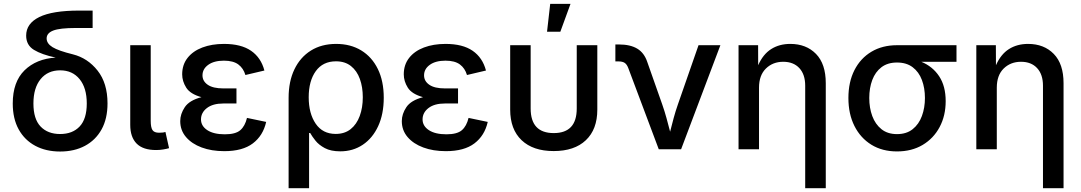

<svg xmlns="http://www.w3.org/2000/svg" viewBox="-20 -783 5670 1007"><path d="M295.4 11.7Q221.2 11.7 165.3 -18.1Q109.4 -47.9 78.1 -104.2Q46.9 -160.6 46.9 -240.2Q46.9 -353.5 108.6 -414.1Q170.4 -474.6 272 -481Q198.7 -496.6 158 -521.5Q117.2 -546.4 117.2 -596.2Q117.2 -659.7 186 -693.6Q254.9 -727.5 395 -727.5H465.8V-636.2H377Q293.9 -636.2 259.3 -622.8Q224.6 -609.4 224.6 -581.5Q224.6 -554.7 255.6 -535.6Q286.6 -516.6 362.3 -498Q439.9 -478.5 491.9 -412.6Q543.9 -346.7 543.9 -240.7Q543.9 -160.6 512.7 -104.2Q481.4 -47.9 425.5 -18.1Q369.6 11.7 295.4 11.7ZM295.4 -80.1Q360.4 -80.1 397.7 -119.6Q435.1 -159.2 435.1 -240.2Q435.1 -321.8 397.5 -367.9Q359.9 -414.1 295.4 -414.1Q230.5 -414.1 192.9 -367.9Q155.3 -321.8 155.3 -240.2Q155.3 -158.7 192.9 -119.4Q230.5 -80.1 295.4 -80.1Z M798.8 3.9Q730 3.9 696.5 -30Q663.1 -64 663.1 -127.9V-545.9H770.5V-149.4Q770.5 -115.2 779.5 -101.1Q788.6 -86.9 814 -86.9Q827.6 -86.9 834.7 -87.9Q841.8 -88.9 847.7 -90.8L866.7 -5.9Q855 -2.4 836.9 0.7Q818.8 3.9 798.8 3.9Z M1156.2 9.8Q1089.8 9.8 1037.8 -9.5Q985.8 -28.8 955.6 -64.2Q925.3 -99.6 925.3 -147.9Q925.3 -185.1 949.2 -220.9Q973.1 -256.8 1036.6 -273.4Q978 -289.6 956.8 -323.2Q935.5 -356.9 935.5 -393.1Q935.5 -443.4 963.6 -479.2Q991.7 -515.1 1041.3 -533.9Q1090.8 -552.7 1154.8 -552.7Q1244.6 -552.7 1296.9 -516.6Q1349.1 -480.5 1366.7 -413.1L1267.1 -389.6Q1256.8 -424.8 1230.2 -444.8Q1203.6 -464.8 1154.3 -464.8Q1102.5 -464.8 1072.3 -443.1Q1042 -421.4 1042 -387.7Q1042 -357.4 1069.6 -338.4Q1097.2 -319.3 1151.4 -319.3H1220.2V-240.2H1151.4Q1096.2 -240.2 1065.2 -216.3Q1034.2 -192.4 1034.2 -156.7Q1034.2 -122.1 1067.4 -100.3Q1100.6 -78.6 1159.2 -78.6Q1215.3 -78.6 1240.2 -100.1Q1265.1 -121.6 1275.4 -164.6L1376 -143.6Q1359.9 -71.8 1306.2 -31Q1252.4 9.8 1156.2 9.8Z M1493.7 204.1V-270Q1493.7 -356 1524.2 -419.4Q1554.7 -482.9 1610.6 -517.8Q1666.5 -552.7 1743.2 -552.7Q1818.4 -552.7 1874.5 -518.6Q1930.7 -484.4 1961.7 -421.1Q1992.7 -357.9 1992.7 -270.5Q1992.7 -184.6 1963.4 -121.3Q1934.1 -58.1 1882.6 -23.7Q1831.1 10.7 1764.6 10.7Q1715.3 10.7 1683.8 -6.1Q1652.3 -22.9 1634.5 -45.4Q1616.7 -67.9 1606.9 -85.4H1601.1V204.1ZM1740.7 -80.6Q1787.6 -80.6 1819.1 -105.7Q1850.6 -130.9 1866.7 -174.6Q1882.8 -218.3 1882.8 -272.9Q1882.8 -326.2 1867.4 -368.9Q1852.1 -411.6 1820.8 -436.5Q1789.6 -461.4 1742.2 -461.4Q1673.3 -461.4 1636.2 -409.9Q1599.1 -358.4 1599.1 -272.9Q1599.1 -188 1635.7 -134.3Q1672.4 -80.6 1740.7 -80.6Z M2318.4 9.8Q2252 9.8 2200 -9.5Q2147.9 -28.8 2117.7 -64.2Q2087.4 -99.6 2087.4 -147.9Q2087.4 -185.1 2111.3 -220.9Q2135.3 -256.8 2198.7 -273.4Q2140.1 -289.6 2118.9 -323.2Q2097.7 -356.9 2097.7 -393.1Q2097.7 -443.4 2125.7 -479.2Q2153.8 -515.1 2203.4 -533.9Q2252.9 -552.7 2316.9 -552.7Q2406.7 -552.7 2459 -516.6Q2511.2 -480.5 2528.8 -413.1L2429.2 -389.6Q2418.9 -424.8 2392.3 -444.8Q2365.7 -464.8 2316.4 -464.8Q2264.6 -464.8 2234.4 -443.1Q2204.1 -421.4 2204.1 -387.7Q2204.1 -357.4 2231.7 -338.4Q2259.3 -319.3 2313.5 -319.3H2382.3V-240.2H2313.5Q2258.3 -240.2 2227.3 -216.3Q2196.3 -192.4 2196.3 -156.7Q2196.3 -122.1 2229.5 -100.3Q2262.7 -78.6 2321.3 -78.6Q2377.4 -78.6 2402.3 -100.1Q2427.2 -121.6 2437.5 -164.6L2538.1 -143.6Q2522 -71.8 2468.3 -31Q2414.6 9.8 2318.4 9.8Z M2883.8 9.3Q2775.9 9.3 2715.8 -47.6Q2655.8 -104.5 2655.8 -208V-545.9H2763.2V-213.9Q2763.2 -85 2884.3 -85Q3004.9 -85 3004.9 -213.9V-545.9H3112.8V-208Q3112.8 -104.5 3052.7 -47.6Q2992.7 9.3 2883.8 9.3ZM2849.1 -616.7 2865.7 -762.7H2972.2L2918.9 -616.7Z M3435.1 0 3274.9 -426.8Q3267.6 -445.8 3256.1 -453.4Q3244.6 -460.9 3224.1 -460.9H3207.5V-549.8H3226.6Q3285.6 -549.8 3322.3 -527.8Q3358.9 -505.9 3375 -457.5L3453.1 -235.8Q3465.8 -199.7 3475.6 -163.8Q3485.4 -127.9 3494.6 -92.3Q3503.4 -127.9 3513.2 -163.8Q3522.9 -199.7 3535.6 -235.8L3643.6 -545.9H3758.3L3552.2 0Z M3960.9 -323.2V0H3853.5V-545.9H3956.1L3956.5 -440.9Q3981.9 -498.5 4024.7 -525.6Q4067.4 -552.7 4125 -552.7Q4208.5 -552.7 4259.8 -500.2Q4311 -447.8 4311 -346.7V204.1H4203.1V-333.5Q4203.1 -392.6 4172.4 -425.8Q4141.6 -459 4087.9 -459Q4033.2 -459 3997.1 -423.6Q3960.9 -388.2 3960.9 -323.2Z M4684.6 11.2Q4607.4 11.2 4550.3 -23.9Q4493.2 -59.1 4461.4 -122.1Q4429.7 -185.1 4429.7 -269Q4429.7 -353 4461.4 -415.3Q4493.2 -477.5 4550.5 -511.7Q4607.9 -545.9 4684.6 -545.9H4996.6V-459H4812Q4871.6 -434.6 4905.8 -382.8Q4939.9 -331.1 4939.9 -252.4Q4939.9 -176.3 4908.2 -116.7Q4876.5 -57.1 4819.1 -22.9Q4761.7 11.2 4684.6 11.2ZM4684.6 -455.1Q4635.3 -455.1 4603 -430.4Q4570.8 -405.8 4554.9 -363.5Q4539.1 -321.3 4539.1 -269Q4539.1 -217.3 4554.9 -174.3Q4570.8 -131.3 4603 -105.5Q4635.3 -79.6 4684.6 -79.6Q4734.4 -79.6 4766.8 -105.5Q4799.3 -131.3 4815.2 -174.6Q4831.1 -217.8 4831.1 -269Q4831.1 -321.3 4815.2 -363.5Q4799.3 -405.8 4766.8 -430.4Q4734.4 -455.1 4684.6 -455.1Z M5208 -323.2V0H5100.6V-545.9H5203.1L5203.6 -440.9Q5229 -498.5 5271.7 -525.6Q5314.5 -552.7 5372.1 -552.7Q5455.6 -552.7 5506.8 -500.2Q5558.1 -447.8 5558.1 -346.7V204.1H5450.2V-333.5Q5450.2 -392.6 5419.4 -425.8Q5388.7 -459 5335 -459Q5280.3 -459 5244.1 -423.6Q5208 -388.2 5208 -323.2Z"/></svg>

Font: Inter Medium
Style: Regular
Weight: 500
Designer: Rasmus Andersson
Foundry: rsms
Version: Version 4.001;git-9221beed3